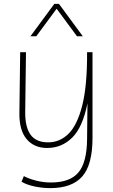

<svg xmlns="http://www.w3.org/2000/svg" viewBox="-20 -760 581 990"><path d="M239 210Q199 210 158.5 201.5Q118 193 91 177L103 148Q129 162 167 171.5Q205 181 242 181Q341 181 384.5 129Q428 77 429 -43L431 -227Q406 -103 352 -50Q298 3 223 3Q156 3 117.5 -42.5Q79 -88 80 -176L84 -491H114L110 -184Q109 -105 137.5 -65.5Q166 -26 228 -26Q289 -26 334 -71Q379 -116 404.5 -218Q430 -320 429 -491H457V-49Q457 90 404 150Q351 210 239 210ZM407 -573H377L272 -715L167 -573H137L260 -740H284Z"/></svg>

Font: Livvic Thin
Style: Regular
Weight: 250
Designer: Jacques Le Bailly, Baron von Fonthausen
Version: Version 1.001; ttfautohint (v1.8.2)